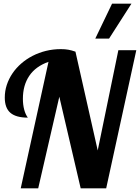

<svg xmlns="http://www.w3.org/2000/svg" viewBox="-20 -1020 758 1040"><path d="M496.1 -811 586.9 -1000H691.9L570.8 -811ZM718.3 -748 555.2 0H417L301.3 -496.1L187 0H92.3L242.7 -685.1Q173.3 -660.6 138.7 -609.4Q104 -558.1 104 -484.9Q104 -452.6 111.1 -426Q118.2 -399.4 130.9 -382.8Q66.9 -382.8 36.4 -408.9Q5.9 -435.1 5.9 -491.2Q5.9 -526.9 16.8 -560.1Q27.8 -593.3 47.6 -622.6Q67.4 -651.9 95.2 -676Q123 -700.2 156.7 -717.5Q190.4 -734.9 229 -744.4Q267.6 -753.9 309.6 -753.9Q333 -753.9 350.3 -750.7Q367.7 -747.6 388.7 -740.2L509.3 -205.1L621.1 -748Z"/></svg>

Font: Lobster
Style: Regular
Weight: 400
Designer: Pablo Impallari
Foundry: Pablo Impallari
Version: Version 1.007; ttfautohint (v1.1) -l 8 -r 50 -G 50 -x 14 -D 